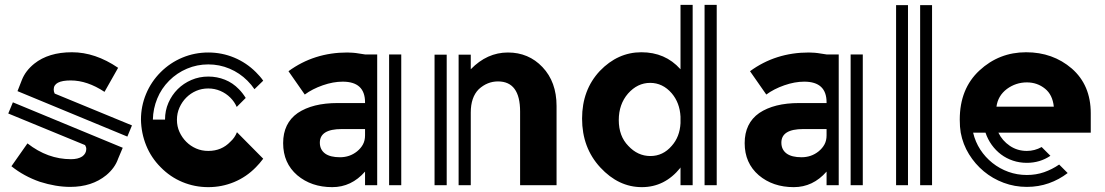

<svg xmlns="http://www.w3.org/2000/svg" viewBox="-20 -762 4545 790"><path d="M523 -246 504 -200 52 -387 70 -433Q85 -471 121 -500Q180 -547 276 -547Q372 -547 466 -483L410 -384Q339 -431 271 -431Q201 -431 201 -394Q201 -389 202 -385Q203 -381 205 -377ZM33 -341 485 -154 466 -109Q453 -71 417 -41Q358 7 269 7Q210 7 144 -14Q78 -37 27 -78L93 -172Q176 -107 272 -107Q301 -107 318 -118Q335 -130 335 -149Q335 -157 330 -165L14 -295Z M1063 -109Q1048 -89 1033 -74Q994 -34 943.5 -13Q893 8 837 8Q781 8 730.5 -13Q680 -34 641 -74Q602 -113 581.5 -163.5Q561 -214 560 -270Q560 -325 581 -375.5Q602 -426 641 -465Q680 -504 730.5 -525Q781 -546 837 -546Q893 -546 943.5 -525Q994 -504 1033 -465Q1041 -457 1048.5 -448.5Q1056 -440 1063 -430L1027 -395Q1015 -413 998 -430Q966 -462 924.5 -479.5Q883 -497 837 -497Q791 -497 749.5 -479.5Q708 -462 676 -430Q644 -398 627 -356.5Q610 -315 609 -270H659Q659 -307 673 -339Q687 -371 711 -395Q735 -419 767.5 -433Q800 -447 837 -447Q873 -447 905.5 -434Q938 -421 963 -395Q978 -380 991 -359L954 -322Q945 -343 928 -360Q910 -378 886.5 -388Q863 -398 837 -398Q810 -398 787 -388Q764 -378 746.5 -360.5Q729 -343 718.5 -319.5Q708 -296 708 -269Q708 -242 718.5 -219Q729 -196 746.5 -178.5Q764 -161 787 -151Q810 -141 837 -141Q892 -141 928 -179Q946 -195 955 -218Z M1631 -538V0H1581V-538ZM1483 -538H1532V0H1482V-56Q1426 8 1347 8Q1261 8 1203 -41Q1145 -91 1145 -173Q1145 -255 1205 -297Q1266 -338 1369 -338H1482V-341Q1482 -426 1390 -426Q1351 -426 1308 -411Q1265 -396 1234 -373L1167 -469Q1272 -546 1409 -546Q1419 -546 1432 -545Q1445 -544 1456 -542Q1469 -540 1482 -538ZM1482 -231H1386Q1296 -231 1296 -175Q1296 -146 1318 -130Q1339 -115 1379 -115Q1419 -115 1449 -139Q1465 -152 1473.5 -168Q1482 -184 1482 -205Z M2212 -486Q2270 -425 2270 -326V0H2120V-303Q2120 -427 2029 -427Q1985 -427 1950 -395Q1917 -362 1917 -299V0H1867V-537H1917V-477Q1984 -546 2070 -546Q2155 -546 2212 -486ZM1768 -537H1818V0H1768Z M2780 -742H2830V0H2780V-74L2779 -71Q2715 8 2621 8Q2525 8 2450 -73Q2375 -154 2375 -274Q2375 -392 2448 -470Q2522 -547 2619 -547Q2717 -547 2779 -478L2780 -477ZM2780 -282Q2777 -339 2744 -378Q2707 -421 2655 -421Q2603 -421 2564 -377Q2526 -333 2526 -268Q2526 -202 2565 -162Q2604 -120 2656 -120Q2708 -120 2744 -162Q2777 -199 2780 -255ZM2929 -742V0H2879V-742Z M3530 -538V0H3480V-538ZM3382 -538H3431V0H3381V-56Q3325 8 3246 8Q3160 8 3102 -41Q3044 -91 3044 -173Q3044 -255 3104 -297Q3165 -338 3268 -338H3381V-341Q3381 -426 3289 -426Q3250 -426 3207 -411Q3164 -396 3133 -373L3066 -469Q3171 -546 3308 -546Q3318 -546 3331 -545Q3344 -544 3355 -542Q3368 -540 3381 -538ZM3381 -231H3285Q3195 -231 3195 -175Q3195 -146 3217 -130Q3238 -115 3278 -115Q3318 -115 3348 -139Q3364 -152 3372.5 -168Q3381 -184 3381 -205Z M3766 -741H3815V0H3766ZM3667 0V-741H3716V0Z M4468 -216H4088Q4104 -183 4135 -162Q4166 -141 4205 -141Q4237 -141 4266 -157L4302 -121Q4259 -92 4205 -92Q4175 -92 4148 -101Q4121 -110 4099 -126.5Q4077 -143 4060.5 -166Q4044 -189 4035 -216H3984Q3993 -178 4013.5 -146.5Q4034 -115 4063.5 -91.5Q4093 -68 4129 -55Q4165 -42 4205 -42Q4243 -42 4276 -53.5Q4309 -65 4338 -85L4373 -50Q4338 -23 4295.5 -8Q4253 7 4205 7Q4155 7 4109.5 -10Q4064 -27 4028 -57Q3992 -87 3967 -127.5Q3942 -168 3933 -216Q3929 -239 3929 -270Q3929 -397 4010 -472Q4091 -547 4202 -547Q4312 -547 4390 -480Q4468 -412 4468 -296ZM4316 -323Q4311 -372 4280 -397Q4248 -423 4205 -423Q4160 -423 4123 -396Q4086 -368 4080 -323Z"/></svg>

Font: Balans
Style: Regular
Weight: 400
Designer: Thomas Breure
Foundry: Thomas Breure
Version: Version 2.001